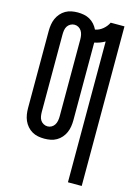

<svg xmlns="http://www.w3.org/2000/svg" viewBox="-140 -816 780 1104"><g transform="rotate(15 250.0 -264.0)"><path d="M379 215V-623Q365 -615 349 -609Q333 -603 317 -600V-138Q317 -119 314 -100Q311 -81 303.5 -64Q296 -47 283.5 -32.5Q271 -18 254.5 -8.5Q238 1 219.5 4.5Q201 8 182 8Q163 8 144.5 4.5Q126 1 109.5 -8.5Q93 -18 80.5 -32.5Q68 -47 60.5 -64Q53 -81 50 -100Q47 -119 47 -138V-597Q47 -616 50 -635Q53 -654 60.5 -671Q68 -688 80.5 -702.5Q93 -717 109.5 -726.5Q126 -736 144.5 -739.5Q163 -743 182 -743Q200 -743 218.5 -739.5Q237 -736 253 -727Q269 -718 281.5 -704Q294 -690 302 -673Q327 -678 347.5 -695Q368 -712 379 -735H461V215ZM182 -65Q195 -65 206 -71.5Q217 -78 223.5 -88.5Q230 -99 232.5 -112Q235 -125 235 -138V-597Q235 -610 232.5 -623Q230 -636 223.5 -646.5Q217 -657 206 -663.5Q195 -670 182 -670Q169 -670 157.5 -663.5Q146 -657 139.5 -646.5Q133 -636 131 -623Q129 -610 129 -597V-138Q129 -125 131 -112Q133 -99 139.5 -88.5Q146 -78 157.5 -71.5Q169 -65 182 -65Z"/></g></svg>

Font: Iosevka Term Curly Medium
Style: Regular
Weight: 500
Designer: Belleve Invis
Foundry: Belleve Invis
Version: Version 32.3.0